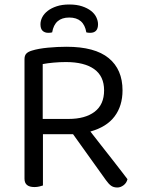

<svg xmlns="http://www.w3.org/2000/svg" viewBox="-20 -827 629 854"><path d="M171 -2Q165 0 155 2.5Q145 5 133 5Q89 5 89 -32V-564Q89 -580 97 -588.5Q105 -597 122 -602Q151 -611 193.5 -615Q236 -619 276 -619Q402 -619 463.5 -568.5Q525 -518 525 -425Q525 -356 489.5 -309Q454 -262 382 -242Q407 -210 432 -178Q457 -146 479.5 -117.5Q502 -89 519.5 -66Q537 -43 547 -30Q543 -13 529.5 -3Q516 7 502 7Q485 7 474 -1Q463 -9 451 -26L305 -230H171ZM285 -298Q359 -298 401 -330Q443 -362 443 -425Q443 -488 399 -519.5Q355 -551 273 -551Q246 -551 218.5 -548.5Q191 -546 170 -542V-298ZM288 -749Q223 -749 212 -683Q208 -682 204 -681.5Q200 -681 195 -681Q179 -681 169.5 -690Q160 -699 160 -719Q160 -735 168 -750.5Q176 -766 192 -778.5Q208 -791 232 -799Q256 -807 288 -807Q321 -807 345 -799Q369 -791 385 -778.5Q401 -766 408.5 -750Q416 -734 416 -719Q416 -681 381 -681Q372 -681 364 -683Q353 -749 288 -749Z"/></svg>

Font: Baloo 2
Style: Regular
Weight: 400
Designer: Sarang Kulkarni and Ek Type
Foundry: Ek Type
Version: Version 1.640;hotconv 1.0.111;makeotfexe 2.5.65597; ttfautoh